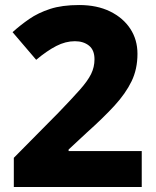

<svg xmlns="http://www.w3.org/2000/svg" viewBox="-20 -744 619 764"><path d="M544 0H35V-116L212 -295Q266 -351 297.5 -386.5Q329 -422 342.5 -449.5Q356 -477 356 -508Q356 -545 334 -562.5Q312 -580 278 -580Q241 -580 204 -561Q167 -542 124 -506L30 -616Q61 -644 96.5 -668.5Q132 -693 179.5 -708.5Q227 -724 295 -724Q366 -724 418 -698.5Q470 -673 498.5 -629.5Q527 -586 527 -530Q527 -469 503.5 -420.5Q480 -372 435.5 -323.5Q391 -275 325 -216L253 -149V-143H544Z"/></svg>

Font: Noto Sans Thaana ExtraBold
Style: Regular
Weight: 800
Designer: David Williams
Foundry: Google Inc.
Version: Version 3.001; ttfautohint (v1.8.4.7-5d5b)